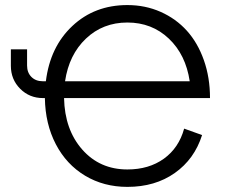

<svg xmlns="http://www.w3.org/2000/svg" viewBox="-20 -730 889 758"><path d="M86.9 -471.2Q86.9 -443.4 104 -426.3Q121.1 -409.2 148.9 -409.2H161.1Q177.7 -544.9 265.6 -627.4Q353.5 -710 482.9 -710Q553.7 -710 614.3 -683.1Q674.8 -656.2 717.8 -608.6Q760.7 -561 784.9 -492.4Q809.1 -423.8 809.1 -342.8H232.9Q235.4 -218.3 304.7 -139.6Q374 -61 482.9 -61Q567.9 -61 627 -103.5Q686 -146 707 -222.2L777.8 -196.8Q747.6 -101.6 669.9 -46.9Q592.3 7.8 482.9 7.8Q389.6 7.8 315.9 -36.4Q242.2 -80.6 200.4 -160.6Q158.7 -240.7 157.2 -342.8H149.9Q96.2 -342.8 59.6 -379.6Q22.9 -416.5 22.9 -470.2V-535.2H86.9ZM236.8 -409.2H729Q713.4 -514.2 646.5 -577.6Q579.6 -641.1 482.9 -641.1Q386.2 -641.1 319.3 -577.6Q252.4 -514.2 236.8 -409.2Z"/></svg>

Font: LT Superior
Style: Regular
Weight: 400
Designer: Daniel Lyons
Foundry: LyonsType
Version: Version 1.000